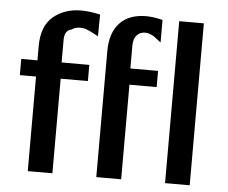

<svg xmlns="http://www.w3.org/2000/svg" viewBox="-50 -757 968 815"><g transform="rotate(5 433.5 -349.5)"><path d="M28 -403V-472H97V-533Q97 -618 145 -658.5Q193 -699 265 -699Q298 -699 345 -689L344 -596Q301 -620 284 -624Q250 -630 230 -615Q200 -609 200 -568V-472H318V-403H202V0H97V-403ZM389 0V-536Q389 -615 428.5 -657Q468 -699 541 -699Q571 -699 611 -689V-593Q610 -593 598 -603Q586 -613 580.5 -616.5Q575 -620 564 -624.5Q553 -629 543 -629Q521 -629 507 -614Q493 -599 493 -569V-472H611V-403H495V0ZM682 0V-690H787V0Z"/></g></svg>

Font: Coval
Style: Medium
Weight: 500
Foundry: Context Ltd
Version: Version 001.000